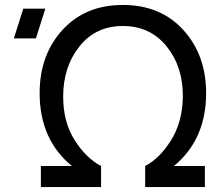

<svg xmlns="http://www.w3.org/2000/svg" viewBox="-20 -755 892 775"><path d="M145 0V-85H270Q140 -192 140 -379Q140 -533 232 -634Q324 -735 476 -735Q628 -735 720 -634Q812 -533 812 -379Q812 -192 682 -85H807V0H566V-85Q625 -116 670.5 -189Q716 -262 718 -362Q720 -483 653.5 -566.5Q587 -650 476 -650Q366 -650 300.5 -567.5Q235 -485 235 -365Q235 -262 281.5 -189Q328 -116 388 -85V0ZM36 -600 74 -720H163L125 -600Z"/></svg>

Font: Manrope Medium
Style: Medium
Weight: 500
Designer: Mikhail Sharanda
Foundry: Mikhail Sharanda
Version: Version 4.000;hotconv 1.0.109;makeotfexe 2.5.65596